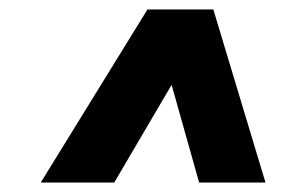

<svg xmlns="http://www.w3.org/2000/svg" viewBox="-20 -750 610 405"><path d="M66 -365 291 -730H430L540 -365H400L342 -571L221 -365Z"/></svg>

Font: MuseoModerno ExtraBold
Style: Italic
Weight: 800
Italic angle: -9°
Designer: Pablo Cosgaya, Héctor Gatti, Marcela Romero, and the Authors of The MuseoModerno Project.
Foundry: Omnibus-Type Team
Version: Version 1.003